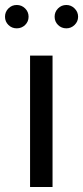

<svg xmlns="http://www.w3.org/2000/svg" viewBox="-61 -747 332 767"><path d="M59.1 0V-524.9H148.9V0ZM-27.3 -647.2Q-41 -660.6 -41 -680.2Q-41 -699.7 -27.3 -713.4Q-13.7 -727.1 5.9 -727.1Q25.4 -727.1 39.3 -713.4Q53.2 -699.7 53.2 -680.2Q53.2 -660.6 39.3 -647.2Q25.4 -633.8 5.9 -633.8Q-13.7 -633.8 -27.3 -647.2ZM204.1 -727.1Q223.1 -727.1 237.1 -713.1Q251 -699.2 251 -680.2Q251 -661.1 237.1 -647.5Q223.1 -633.8 204.1 -633.8Q184.6 -633.8 170.9 -647.2Q157.2 -660.6 157.2 -680.2Q157.2 -699.7 170.9 -713.4Q184.6 -727.1 204.1 -727.1Z"/></svg>

Font: Lumene Sans Expanded
Style: Regular
Weight: 400
Width: 7
Designer: Deni Anggara
Version: Version 1.003;Glyphs 3.1.2 (3151)